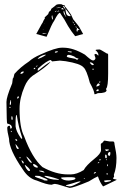

<svg xmlns="http://www.w3.org/2000/svg" viewBox="-20 -880 605 944"><path d="M283.2 -645.5H292Q339.8 -645.5 397.5 -611.3Q428.7 -583 435.5 -583H441.4Q449.2 -587.9 449.2 -593.8V-595.7L444.3 -610.4Q444.3 -614.3 451.2 -615.2Q457 -613.3 461.9 -607.4H463.9V-610.4Q463.9 -621.1 449.2 -633.8Q453.1 -636.7 469.7 -636.7Q473.6 -636.7 504.9 -617.2Q511.7 -617.2 511.7 -610.4V-518.6Q511.7 -454.1 502 -444.3L501 -441.4L503.9 -437.5V-436.5Q503.9 -421.9 460.9 -421.9Q451.2 -417 448.2 -417H444.3Q444.3 -432.6 421.9 -472.7Q405.3 -537.1 390.6 -548.8Q375 -567.4 302.7 -579.1L274.4 -582L236.3 -578.1L229.5 -585Q211.9 -583 167 -543L165 -535.2V-533.2H168.9Q209 -566.4 226.6 -575.2V-573.2Q203.1 -547.9 140.6 -507.8Q114.3 -488.3 100.6 -454.1Q76.2 -398.4 76.2 -344.7Q76.2 -252 98.6 -210Q137.7 -103.5 188.5 -58.6Q253.9 -22.5 312.5 -22.5H328.1Q357.4 -22.5 391.6 -43.9Q403.3 -66.4 443.4 -98.6Q476.6 -125 476.6 -141.6V-144.5L475.6 -170.9Q475.6 -173.8 487.3 -181.6Q487.3 -185.5 492.2 -188.5H495.1L518.6 -184.6H535.2Q543 -184.6 543 -170.9Q552.7 -126 552.7 -103.5Q552.7 -53.7 540 -21.5V-18.6L541 -11.7L536.1 -3.9V-2Q536.1 0 552.7 2.9V4.9L488.3 36.1H486.3Q470.7 15.6 461.9 -11.7L460.9 -12.7Q448.2 -7.8 417 11.7Q339.8 43.9 322.3 43.9L263.7 26.4L252 24.4H246.1L233.4 28.3Q210.9 28.3 161.1 7.8Q121.1 -2 92.8 -45.9Q24.4 -144.5 24.4 -198.2Q15.6 -233.4 15.6 -252Q16.6 -261.7 28.3 -261.7L30.3 -252.9V-248H34.2L38.1 -251V-254.9Q38.1 -267.6 15.6 -272.5Q12.7 -272.5 11.7 -378.9Q11.7 -402.3 38.1 -465.8Q40 -465.8 43 -494.1Q46.9 -495.1 50.8 -516.6Q80.1 -549.8 123 -578.1Q141.6 -595.7 179.7 -612.3Q252.9 -645.5 283.2 -645.5ZM250 -624V-621.1H252Q264.6 -622.1 264.6 -627L261.7 -627.9H260.7Q251 -627.9 250 -624ZM314.5 -627.9H313.5V-625L329.1 -622.1H331.1L333 -625Q333 -627.9 314.5 -627.9ZM166 -592.8V-590.8H167Q183.6 -594.7 205.1 -609.4V-610.4L203.1 -611.3H202.1Q180.7 -607.4 166 -592.8ZM308.6 -601.6Q308.6 -597.7 350.6 -590.8L355.5 -586.9H362.3L365.2 -590.8V-592.8Q355.5 -592.8 344.7 -602.5Q326.2 -610.4 318.4 -610.4Q308.6 -610.4 308.6 -601.6ZM424.8 -573.2H421.9V-571.3Q429.7 -559.6 436.5 -559.6H437.5L441.4 -562.5V-563.5Q432.6 -573.2 424.8 -573.2ZM156.2 -552.7H159.2Q163.1 -553.7 165 -557.6H163.1Q159.2 -557.6 156.2 -552.7ZM145.5 -540H149.4L153.3 -543V-546.9Q145.5 -546.9 145.5 -540ZM436.5 -543 434.6 -540V-538.1L437.5 -536.1L441.4 -540L437.5 -543ZM80.1 -516.6Q91.8 -516.6 96.7 -525.4V-528.3H92.8Q83 -528.3 80.1 -516.6ZM469.7 -479.5 467.8 -477.5V-474.6L470.7 -473.6L473.6 -476.6L472.7 -479.5ZM454.1 -456.1V-454.1Q470.7 -459 470.7 -463.9Q468.8 -467.8 465.8 -469.7H461.9Q454.1 -461.9 454.1 -456.1ZM458 -440.4 454.1 -436.5V-431.6H458Q463.9 -431.6 465.8 -436.5V-437.5L463.9 -440.4ZM64.5 -397.5V-395.5H67.4L72.3 -399.4V-406.2H68.4Q64.5 -403.3 64.5 -397.5ZM34.2 -387.7H32.2L28.3 -373V-364.3H30.3Q34.2 -364.3 34.2 -374ZM30.3 -354.5H26.4V-349.6H30.3L32.2 -351.6ZM56.6 -276.4V-258.8Q58.6 -235.4 83 -200.2L85 -198.2H88.9V-203.1Q70.3 -258.8 62.5 -314.5H61.5Q56.6 -314.5 56.6 -276.4ZM38.1 -308.6H37.1L36.1 -302.7V-293.9L39.1 -290L42 -293V-298.8Q42 -307.6 38.1 -308.6ZM36.1 -236.3H33.2V-233.4L37.1 -230.5H38.1V-233.4ZM58.6 -197.3 55.7 -195.3Q55.7 -189.5 60.5 -187.5H61.5L64.5 -188.5V-191.4ZM57.6 -170.9H56.6V-168.9Q60.5 -147.5 67.4 -147.5H68.4Q72.3 -147.5 72.3 -151.4ZM500 -145.5 497.1 -144.5V-142.6L502 -137.7H503.9Q514.6 -139.6 514.6 -142.6V-144.5L513.7 -145.5ZM510.7 -123V-119.1Q513.7 -113.3 518.6 -113.3Q522.5 -117.2 522.5 -125V-129.9Q522.5 -132.8 518.6 -132.8Q510.7 -129.9 510.7 -123ZM500 -120.1 497.1 -118.2V-105.5L501 -101.6H502L504.9 -104.5V-111.3Q504.9 -118.2 500 -120.1ZM109.4 -110.4V-109.4Q125 -79.1 135.7 -79.1V-83Q117.2 -108.4 109.4 -110.4ZM77.1 -107.4 75.2 -104.5 77.1 -101.6H79.1L82 -104.5L79.1 -107.4ZM469.7 -96.7 467.8 -94.7V-91.8H472.7L475.6 -94.7V-96.7ZM504.9 -96.7H501V-92.8H503.9L504.9 -95.7ZM86.9 -91.8H85.9V-90.8Q85.9 -87.9 91.8 -77.1H96.7V-79.1Q96.7 -85.9 86.9 -91.8ZM460.9 -79.1V-77.1H461.9L467.8 -80.1V-83H465.8Q460.9 -81.1 460.9 -79.1ZM145.5 -74.2 142.6 -72.3Q142.6 -59.6 161.1 -55.7H163.1L167 -58.6Q159.2 -69.3 145.5 -74.2ZM507.8 -72.3H506.8V-65.4L509.8 -62.5H510.7V-70.3ZM104.5 -68.4H101.6Q109.4 -45.9 121.1 -39.1H127V-45.9Q120.1 -56.6 104.5 -68.4ZM177.7 -41H171.9V-40Q171.9 -37.1 198.2 -31.2V-33.2Q193.4 -41 177.7 -41ZM441.4 -28.3V-26.4Q448.2 -26.4 452.1 -33.2V-34.2H451.2Q443.4 -34.2 441.4 -28.3ZM504.9 -28.3 503.9 -26.4 504.9 -21.5 509.8 -22.5V-26.4L506.8 -28.3ZM153.3 -15.6 151.4 -12.7Q152.3 -8.8 193.4 3.9Q193.4 7.8 210 7.8L214.8 5.9V4.9Q213.9 1 178.7 -12.7Q175.8 -15.6 162.1 -15.6ZM200.2 -15.6 199.2 -14.6V-12.7Q224.6 3.9 261.7 3.9H268.6L270.5 2Q218.8 -15.6 200.2 -15.6ZM279.3 -4.9Q291 7.8 318.4 7.8Q350.6 4.9 350.6 -2V-3.9Q350.6 -8.8 326.2 -8.8H311.5Q279.3 -8.8 279.3 -4.9ZM393.6 -4.9 391.6 -2H395.5L397.5 -3.9L396.5 -4.9ZM506.8 5.9 492.2 7.8V11.7L497.1 15.6H502Q525.4 11.7 525.4 7.8V5.9ZM333 22.5 304.7 30.3V33.2L320.3 36.1H326.2Q335.9 36.1 375 14.6V11.7H374Q365.2 11.7 333 22.5ZM209 -699.2 158.2 -712.9 185.5 -762.7Q188.5 -764.6 194.3 -779.3L201.2 -791V-792Q199.2 -792 199.2 -793.9Q204.1 -797.9 216.8 -810.5Q220.7 -823.2 223.6 -824.2Q228.5 -824.2 232.4 -836.9Q254.9 -853.5 256.8 -856.4Q265.6 -860.4 281.2 -859.4L289.1 -855.5Q299.8 -853.5 299.8 -851.6H298.8V-848.6Q298.8 -846.7 300.8 -846.7Q301.8 -846.7 329.1 -808.6L339.8 -785.2Q367.2 -752 369.1 -748L388.7 -712.9L349.6 -702.1Q331.1 -724.6 314.5 -752Q305.7 -768.6 296.9 -783.2Q288.1 -797.9 282.2 -805.7Q276.4 -813.5 275.4 -816.4Q271.5 -818.4 264.2 -808.6Q256.8 -798.8 246.1 -777.3Q235.4 -763.7 209 -699.2ZM302.7 -835.9H301.8Q301.8 -829.1 305.7 -812.5Q311.5 -798.8 326.2 -800.8H327.1L326.2 -804.7Q303.7 -835.9 302.7 -835.9ZM358.4 -743.2V-742.2Q354.5 -724.6 359.4 -724.6Q362.3 -726.6 362.3 -728.5L360.4 -729.5V-730.5H362.3L371.1 -735.4L370.1 -736.3Q365.2 -736.3 365.2 -737.3Q362.3 -742.2 358.4 -743.2ZM302.7 -798.8H305.7Q305.7 -800.8 302.7 -801.8L294.9 -827.1H293.9Q288.1 -818.4 302.7 -798.8ZM236.3 -784.2H237.3Q242.2 -784.2 237.3 -803.7V-804.7Q231.4 -804.7 236.3 -785.2ZM298.8 -836.9H301.8Q301.8 -839.8 299.8 -839.8Q297.9 -850.6 289.1 -850.6V-849.6ZM281.2 -835.9V-835Q291 -834 292 -833H293V-834Q293 -835.9 288.1 -840.8Q283.2 -840.8 281.2 -835.9ZM258.8 -839.8H259.8Q264.6 -839.8 279.3 -842.8L278.3 -843.8Q263.7 -844.7 258.8 -839.8ZM188.5 -716.8Q188.5 -714.8 192.4 -714.8H197.3Q199.2 -714.8 209 -716.8V-717.8H195.3Q188.5 -717.8 188.5 -716.8ZM261.7 -821.3H262.7Q266.6 -825.2 272.5 -825.2L267.6 -828.1Q261.7 -824.2 261.7 -821.3ZM343.8 -762.7V-760.7Q343.8 -756.8 347.7 -756.8H348.6Q348.6 -759.8 344.7 -762.7ZM351.6 -750V-749Q354.5 -742.2 355.5 -742.2L356.4 -743.2V-744.1Q354.5 -750 352.5 -750ZM250 -821.3H251Q257.8 -824.2 258.8 -827.1H257.8Q250 -825.2 250 -823.2ZM337.9 -773.4Q337.9 -765.6 342.8 -765.6V-766.6Q341.8 -769.5 337.9 -773.4ZM254.9 -844.7H255.9H257.8V-846.7H256.8ZM199.2 -762.7Q200.2 -762.7 201.2 -765.6Q199.2 -765.6 199.2 -762.7ZM334 -777.3 335.9 -775.4H336.9V-777.3H335ZM191.4 -733.4H192.4Q194.3 -734.4 194.3 -734.9Q194.3 -735.4 190.4 -734.4ZM356.4 -750H358.4V-751H356.4Z"/></svg>

Font: Love Ya Like A Sister
Style: Regular
Weight: 400
Designer: Kimberly Geswein
Foundry: Kimberly Geswein
Version: Version 1.002 2007